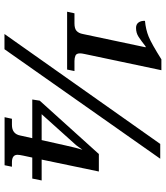

<svg xmlns="http://www.w3.org/2000/svg" viewBox="40 -800 759 880"><g transform="rotate(90 420.0 -359.5)"><path d="M192.4 -647Q167 -627 148.9 -615Q130.9 -603 107.4 -603Q90.8 -603 82.5 -614.5Q74.2 -626 75.2 -644Q114.7 -647.5 147.5 -660.9Q180.2 -674.3 251.5 -719.2H301.3L231.4 -388.2Q229 -377 226.6 -365.2Q224.1 -353.5 224.1 -346.2Q224.1 -329.6 234.6 -325.2Q245.1 -320.8 259.3 -320.8H305.2L298.3 -287.1H33.2L40.5 -320.8H86.4Q110.8 -320.8 121.3 -330.6Q131.8 -340.3 135.3 -358.9L196.3 -647ZM205.1 0H135.3L639.2 -713.9H707ZM701.7 -127.4 692.9 -86.4Q689 -68.4 689 -59.6Q689 -34.2 723.6 -34.2H743.7L736.8 -0.5H516.6L523.9 -34.2H551.8Q593.3 -34.2 600.6 -72.3L612.8 -127.4H435.5L440.9 -161.6L685.5 -432.6H765.6L710.9 -170.4H806.6L797.9 -127.4ZM646 -279.3Q658.2 -334.5 666 -357.4L645 -328.6L502.9 -170.4H621.6Z"/></g></svg>

Font: Droid Serif
Style: Italic
Weight: 400
Italic angle: -12°
Designer: Monotype Design team
Foundry: Monotype Imaging Inc.
Version: Version 1.03